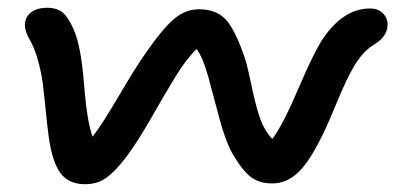

<svg xmlns="http://www.w3.org/2000/svg" viewBox="-20 -493 1015 493"><path d="M198.2 -20Q156.7 -20 135.5 -48.1Q114.3 -76.2 105 -142.1Q102.1 -164.1 97.4 -209.5Q92.8 -254.9 89.6 -280.3Q86.4 -305.7 77.4 -338.4Q68.4 -371.1 55.2 -393.1Q35.6 -428.2 50 -450.7Q64.5 -473.1 102.1 -473.1Q124 -473.1 139.2 -462.2Q154.3 -451.2 168.9 -418Q188 -376 195.8 -277.1Q203.6 -178.2 217.8 -142.1Q241.2 -171.9 285.2 -246.8Q329.1 -321.8 353 -355Q395.5 -417 425.5 -443.1Q455.6 -469.2 491.2 -469.2Q538.6 -469.2 563.5 -438.5Q588.4 -407.7 611.8 -334Q617.2 -314.5 627.7 -264.6Q638.2 -214.8 649.2 -185.3Q660.2 -155.8 679.2 -136.2Q707 -173.3 746.3 -265.9Q785.6 -358.4 810.1 -395Q862.3 -471.2 930.2 -471.2Q953.6 -471.2 966.1 -455.8Q978.5 -440.4 974.1 -419.9Q969.7 -395.5 938 -377Q921.9 -366.7 907.7 -349.6Q893.6 -332.5 881.1 -308.8Q868.7 -285.2 859.9 -265.1Q851.1 -245.1 838.6 -215.1Q826.2 -185.1 818.8 -168.9Q779.8 -84 748.5 -53Q717.3 -22 679.2 -22Q646 -22 624.3 -38.3Q602.5 -54.7 577.1 -98.1Q558.1 -132.8 543.2 -189.7Q528.3 -246.6 514.9 -295.4Q501.5 -344.2 484.9 -367.2Q458.5 -341.8 430.4 -295.9Q402.3 -250 368.4 -190.4Q334.5 -130.9 304.2 -89.8Q274.9 -51.8 252.2 -35.9Q229.5 -20 198.2 -20Z"/></svg>

Font: Shantell Sans Irregular
Style: Italic
Weight: 500
Italic angle: -11.31°
Designer: Stephen Nixon, Anya Danilova, Shantell Martin
Foundry: Arrow Type
Version: Version 1.006;[9816181b4]